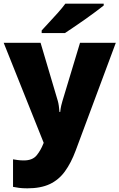

<svg xmlns="http://www.w3.org/2000/svg" viewBox="-21 -786 651 1046"><path d="M-1 -553H200L294 -236Q297 -226 299.5 -209Q302 -192 303 -176H307Q309 -196 312.5 -210.5Q316 -225 319 -235L415 -553H610L391 35Q366 102 332.5 148Q299 194 250 217Q201 240 128 240Q102 240 83 237.5Q64 235 50 232V82Q61 84 76.5 86Q92 88 109 88Q156 88 178.5 60.5Q201 33 215 -3L217 -8ZM544 -756Q526 -742 499 -721.5Q472 -701 441 -679.5Q410 -658 381.5 -638.5Q353 -619 333 -606H206V-620Q223 -639 247 -664.5Q271 -690 295 -717Q319 -744 335 -766H544Z"/></svg>

Font: Noto Sans Bengali UI Black
Style: Regular
Weight: 900
Designer: Jelle Bosma - Monotype Design Team
Foundry: Monotype Imaging Inc.
Version: Version 2.003; ttfautohint (v1.8.4.7-5d5b)